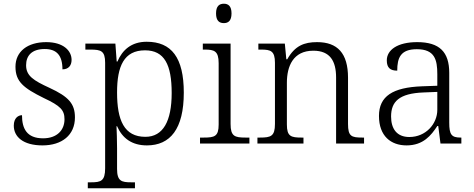

<svg xmlns="http://www.w3.org/2000/svg" viewBox="-20 -770 2542 1030"><path d="M208 10C312 10 382 -45 382 -140C382 -213 349 -251 245 -299C160 -338 120 -363 120 -420C120 -471 150 -507 220 -507C283 -507 315 -474 315 -398C347 -398 364 -418 364 -449C364 -497 321 -544 228 -544C128 -544 63 -494 63 -412C63 -332 106 -298 215 -244C305 -202 326 -179 326 -130C326 -72 286 -28 211 -28C124 -28 98 -80 98 -152C79 -152 54 -138 54 -96C54 -37 103 10 208 10Z M451 240H704V208H684C632 208 608 202 608 136V25C608 -22 606 -64 605 -93H608C636 -29 687 10 768 10C893 10 966 -78 966 -273C966 -461 900 -546 767 -546C684 -546 636 -501 610 -440H606L599 -536H438V-504H465C522 -504 544 -497 544 -433V133C544 201 521 208 469 208H451ZM760 -36C646 -36 608 -125 608 -274C608 -415 645 -500 758 -500C862 -500 901 -423 901 -271C901 -120 855 -36 760 -36Z M1181 -646C1204 -646 1222 -658 1222 -698C1222 -738 1204 -750 1181 -750C1157 -750 1139 -738 1139 -698C1139 -658 1157 -646 1181 -646ZM1053 0H1318V-32H1297C1239 -32 1217 -39 1217 -105V-536H1068V-504H1078C1129 -504 1153 -497 1153 -431V-102C1153 -38 1131 -32 1073 -32H1053Z M1361 0H1608V-32H1598C1541 -32 1519 -38 1519 -102V-326C1519 -414 1552 -498 1661 -498C1751 -498 1783 -442 1783 -354V0H1933V-32H1923C1865 -32 1847 -39 1847 -105V-353C1847 -485 1790 -544 1681 -544C1612 -544 1562 -525 1521 -452H1516L1508 -536H1366V-504H1381C1432 -504 1455 -497 1455 -433V-105C1455 -39 1433 -32 1375 -32H1361Z M2161 10C2251 10 2293 -44 2326 -94H2331L2343 0H2455V-32H2451C2402 -32 2390 -48 2390 -112V-379C2390 -491 2338 -544 2218 -544C2112 -544 2055 -502 2055 -446C2055 -406 2074 -391 2111 -391C2111 -460 2129 -506 2216 -506C2312 -506 2326 -450 2326 -372V-310L2243 -307C2087 -301 2013 -254 2013 -148C2013 -40 2077 10 2161 10ZM2176 -35C2108 -35 2078 -80 2078 -145C2078 -224 2120 -269 2252 -274L2326 -277V-181C2326 -105 2264 -35 2176 -35Z"/></svg>

Font: Noto Serif Light
Style: Regular
Weight: 300
Designer: Monotype Design Team
Foundry: Monotype Imaging Inc.
Version: Version 2.013